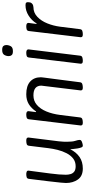

<svg xmlns="http://www.w3.org/2000/svg" viewBox="473 -1242 783 1769"><g transform="rotate(-90 864.5 -357.5)"><path d="M196 14Q127 14 95 -31.5Q63 -77 63 -141Q63 -153 66.5 -190.5Q70 -228 78.5 -299Q87 -370 101 -482Q103 -499 115.5 -503Q128 -507 146 -507Q154 -507 165.5 -503.5Q177 -500 177 -487Q162 -373 150.5 -286Q139 -199 139 -143Q139 -120 145 -99Q151 -78 168 -65Q185 -52 217 -52Q259 -52 288.5 -75Q318 -98 337.5 -136Q357 -174 368 -218Q379 -262 384 -304L406 -482Q408 -499 422 -503Q436 -507 453 -507Q467 -507 474.5 -503Q482 -499 482 -487L447 -207Q444 -183 443.5 -164Q443 -145 443 -129Q443 -80 451.5 -55Q460 -30 460 -14Q460 -1 440 6.5Q420 14 406 14Q396 14 390.5 0Q385 -14 381.5 -34Q378 -54 376.5 -73Q375 -92 374 -102Q347 -47 303 -16.5Q259 14 196 14Z M620 14Q606 14 599.5 10Q593 6 593 -6L650 -482Q652 -499 664.5 -503Q677 -507 694 -507Q708 -507 716.5 -502.5Q725 -498 725 -487L716 -417H722Q752 -461 790 -484Q828 -507 880 -507Q958 -507 997.5 -471Q1037 -435 1037 -374Q1037 -371 1036.5 -364Q1036 -357 1033.5 -338.5Q1031 -320 1026 -282Q1021 -244 1012.5 -178.5Q1004 -113 991 -11Q989 5 974 9.5Q959 14 942 14Q929 14 922.5 10Q916 6 916 -6L958 -353Q960 -363 960 -368Q960 -441 870 -441Q819 -441 782 -409Q745 -377 722 -321.5Q699 -266 690 -195L667 -11Q665 5 651 9.5Q637 14 620 14Z M1334 -692Q1334 -669 1323 -649.5Q1312 -630 1277 -630Q1251 -630 1241.5 -641Q1232 -652 1232 -668Q1232 -691 1243.5 -710Q1255 -729 1289 -729Q1315 -729 1324.5 -718.5Q1334 -708 1334 -692ZM1189 14Q1175 14 1168.5 10Q1162 6 1162 -6L1219 -482Q1221 -499 1233.5 -503Q1246 -507 1263 -507Q1277 -507 1285.5 -502.5Q1294 -498 1294 -487L1236 -11Q1234 5 1220 9.5Q1206 14 1189 14Z M1433 14Q1419 14 1412.5 10Q1406 6 1406 -6L1463 -482Q1465 -499 1477.5 -503Q1490 -507 1507 -507Q1521 -507 1529.5 -502.5Q1538 -498 1538 -487L1528 -412H1533Q1561 -458 1606 -486Q1651 -514 1700 -514Q1719 -514 1724 -508Q1729 -502 1729 -493Q1729 -470 1720.5 -459Q1712 -448 1701 -444.5Q1690 -441 1683 -441Q1632 -441 1594 -405Q1556 -369 1533.5 -313Q1511 -257 1503 -195L1480 -11Q1478 5 1464 9.5Q1450 14 1433 14Z"/></g></svg>

Font: Kite One
Style: Regular
Weight: 400
Designer: Eduardo Rodriguez Tunni
Foundry: Eduardo Rodriguez Tunni
Version: Version 1.002; ttfautohint (v1.8.4.7-5d5b);gftools[0.9.23]